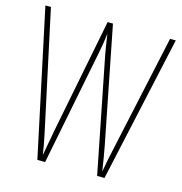

<svg xmlns="http://www.w3.org/2000/svg" viewBox="-106 -810 859 906"><g transform="rotate(15 323.5 -357.0)"><path d="M642 -714 485 0H449L338 -561Q333 -588 330 -607.5Q327 -627 322 -661Q318 -627 314.5 -607.5Q311 -588 306 -561L195 0H157L5 -714H32L153 -151Q163 -105 168.5 -74Q174 -43 176 -29Q180 -52 184.5 -77Q189 -102 193 -122.5Q197 -143 198 -151L309 -714H335L446 -151Q453 -115 457 -89.5Q461 -64 467 -26Q473 -61 479 -91Q485 -121 492 -151L614 -714Z"/></g></svg>

Font: Noto Sans Thai ExtCond Thin
Style: Regular
Weight: 100
Width: 2
Designer: Monotype Design Team
Foundry: Monotype Imaging Inc.
Version: Version 2.002; ttfautohint (v1.8.4.7-5d5b)